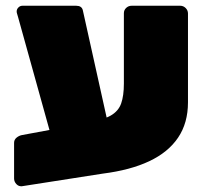

<svg xmlns="http://www.w3.org/2000/svg" viewBox="-20 -591 715 668"><path d="M56 57Q45 58 37 49.5Q29 41 29 30V-94Q29 -105 37.5 -112Q46 -119 56 -121L283 -163Q337 -173 364.5 -188.5Q392 -204 401.5 -231Q411 -258 411 -300V-545Q411 -556 419 -563.5Q427 -571 438 -571H607Q618 -571 626 -563Q634 -555 634 -544V-235Q634 -163 599.5 -112Q565 -61 499 -30Q433 1 338 13ZM184 -24 43 -531Q41 -539 39.5 -543Q38 -547 38 -551Q38 -559 44 -565Q50 -571 58 -571H245Q264 -571 268 -556L381 -47Z"/></svg>

Font: Rubik Black
Style: Regular
Weight: 900
Designer: Hubert and Fischer
Foundry: Hubert and Fischer
Version: Version 2.300;gftools[0.9.30]